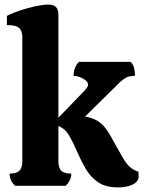

<svg xmlns="http://www.w3.org/2000/svg" viewBox="-20 -805 625 835"><path d="M493 10Q438 10 405 -13.5Q372 -37 351.5 -73Q331 -109 315 -146Q299 -184 281 -215Q263 -246 234 -257V-104Q234 -75 246.5 -62.5Q259 -50 290 -50Q290 -34 283.5 -21Q277 -8 266 3H46Q22 -18 22 -50Q52 -50 64.5 -62.5Q77 -75 77 -104V-646Q77 -669 64 -682.5Q51 -696 10 -696V-736Q35 -749 68.5 -760Q102 -771 135 -778Q168 -785 189 -785Q213 -785 223.5 -774.5Q234 -764 234 -738V-293L344 -407Q350 -413 356.5 -421.5Q363 -430 363 -437Q363 -451 341.5 -463Q320 -475 300 -475Q300 -511 323 -536H548Q560 -524 563.5 -508Q567 -492 567 -475Q540 -475 526.5 -466.5Q513 -458 502 -448L350 -298Q387 -292 412 -274Q437 -256 459 -217Q490 -162 507.5 -130.5Q525 -99 540.5 -83Q556 -67 582 -58L583 -34Q580 -13 555 -1.5Q530 10 493 10Z"/></svg>

Font: Calistoga
Style: Regular
Weight: 400
Designer: Yvonne Schuttler, Eben Sorkin
Foundry: www.sorkintype.com
Version: Version 1.010; ttfautohint (v1.8.4.7-5d5b)